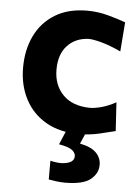

<svg xmlns="http://www.w3.org/2000/svg" viewBox="-56 -610 649 897"><g transform="rotate(5 268.5 -161.0)"><path d="M329.1 11.7Q237.8 11.7 173.3 -25.4Q108.9 -62.5 75 -127.4Q41 -192.4 41 -274.9Q41 -358.4 72.5 -424.1Q104 -489.7 165.8 -527.8Q227.5 -565.9 317.4 -565.9Q366.7 -565.9 415.3 -552.7Q463.9 -539.6 497.6 -526.9L486.8 -389.6Q434.1 -414.1 394.5 -424.6Q355 -435.1 335 -435.1Q272.9 -432.6 235.1 -391.8Q197.3 -351.1 197.3 -279.3Q197.3 -207 241.5 -161.6Q285.6 -116.2 367.2 -114.7Q392.1 -114.7 424.8 -124Q457.5 -133.3 489.7 -151.4L498 -17.1Q466.3 -8.8 421.4 1.5Q376.5 11.7 329.1 11.7ZM280.8 243.7Q262.7 243.7 240.7 240.7Q218.8 237.8 206.1 235.4V147.5Q214.4 149.9 229.7 152.1Q245.1 154.3 257.3 154.3Q317.9 151.4 317.9 116.7Q317.9 101.1 302 88.4Q286.1 75.7 239.7 67.4L280.3 -28.3H361.3V0L336.9 55.7Q389.2 65.9 413.1 89.8Q437 113.8 437 147Q437 187 402.3 215.3Q367.7 243.7 280.8 243.7Z"/></g></svg>

Font: Pinar Bold
Style: Regular
Weight: 700
Designer: Amin Abedi
Version: Version 3.000